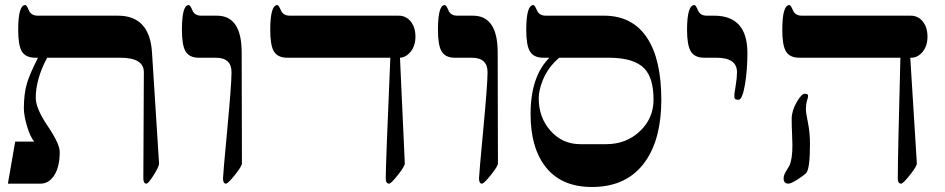

<svg xmlns="http://www.w3.org/2000/svg" viewBox="-20 -725 3730 758"><path d="M607.9 -80.1Q608.9 -68.8 587.2 -34.4Q565.4 0 558.1 0Q545.9 0 545.9 -21Q545.9 -28.8 546.9 -229.5Q547.9 -430.2 547.9 -439.9Q547.9 -497.1 455.1 -497.1H166Q121.1 -412.6 121.1 -338.9Q121.1 -296.9 168.5 -227.1Q215.8 -157.2 215.8 -125Q215.8 -65.9 193.4 -31.7Q172.4 0 140.1 0H11.2L40 -166H115.2Q100.1 -182.6 86.4 -227.5Q74.2 -270 74.2 -296.9Q74.2 -354.5 86.4 -396Q96.7 -431.2 129.9 -497.1H119.1Q80.6 -497.1 65.4 -523.4Q51.8 -547.9 51.8 -606.9Q51.8 -705.1 80.1 -705.1Q85 -705.1 94 -684.1Q103 -663.1 128.9 -663.1H445.8Q570.8 -663.1 580.1 -518.1Z M935.1 -80.1Q935.1 -68.8 907.5 -34.4Q879.9 0 872.1 0Q860.4 0 860.4 -21Q860.4 -34.2 877.2 -213.6Q894 -393.1 894 -439.9Q894 -497.1 832 -497.1H765.1Q726.6 -497.1 711.9 -523.4Q698.2 -547.9 698.2 -606.9Q698.2 -705.1 725.1 -705.1Q731 -705.1 739.7 -684.1Q748.5 -663.1 774.4 -663.1H836.4Q934.1 -663.1 934.1 -518.1Z M1620.1 -580.1Q1620.1 -544.9 1601.8 -521.7Q1583.5 -498.5 1559.1 -497.1L1578.1 -80.1Q1578.6 -69.3 1551.3 -34.7Q1523.9 0 1516.1 0Q1502.9 0 1502.9 -21Q1502.9 -75.7 1521 -497.1H1114.3Q1075.7 -497.1 1060.5 -523.4Q1046.9 -547.9 1046.9 -606.9Q1046.9 -705.1 1075.2 -705.1Q1080.1 -705.1 1089.1 -684.1Q1098.1 -663.1 1124 -663.1H1554.2Q1583 -663.1 1601.6 -640.1Q1620.1 -617.2 1620.1 -580.1Z M1945.8 -80.1Q1945.8 -68.8 1918.2 -34.4Q1890.6 0 1882.8 0Q1871.1 0 1871.1 -21Q1871.1 -34.2 1887.9 -213.6Q1904.8 -393.1 1904.8 -439.9Q1904.8 -497.1 1842.8 -497.1H1775.9Q1737.3 -497.1 1722.7 -523.4Q1709 -547.9 1709 -606.9Q1709 -705.1 1735.8 -705.1Q1741.7 -705.1 1750.5 -684.1Q1759.3 -663.1 1785.2 -663.1H1847.2Q1944.8 -663.1 1944.8 -518.1Z M2188 -497.1Q2144 -460.9 2122.1 -406.7Q2106.9 -368.2 2106.9 -336.9Q2106.9 -261.7 2152.3 -210Q2199.7 -155.8 2271 -155.8H2373Q2452.1 -155.8 2506.1 -206.8Q2560.1 -257.8 2560.1 -331.1Q2560.1 -417 2523.9 -454.6Q2483.4 -497.1 2382.8 -497.1ZM2590.8 -331.1Q2590.8 -178.7 2528.8 -89.4Q2458 13.2 2316.9 13.2Q2192.4 13.2 2130.4 -70.8Q2074.7 -145 2074.7 -274.9Q2074.7 -422.9 2148.9 -497.1H2125Q2086.4 -497.1 2071.3 -523.4Q2057.6 -547.9 2057.6 -606.9Q2057.6 -705.1 2085.9 -705.1Q2090.8 -705.1 2099.9 -684.1Q2108.9 -663.1 2134.8 -663.1H2364.7Q2476.1 -663.1 2534.2 -576.2Q2590.8 -491.2 2590.8 -331.1Z M2930.7 -518.1Q2930.7 -446.3 2920.9 -390.1Q2910.6 -331.1 2895.5 -331.1Q2881.8 -331.1 2879.4 -338.4Q2879.4 -338.9 2879.4 -354Q2879.4 -356.9 2884.5 -387.5Q2889.6 -418 2889.6 -439.9Q2889.6 -497.1 2808.6 -497.1H2760.3Q2721.7 -497.1 2706.5 -523.4Q2692.4 -547.9 2692.4 -606.9Q2692.4 -705.1 2721.7 -705.1Q2726.6 -705.1 2735.6 -684.1Q2744.6 -663.1 2770.5 -663.1H2799.3Q2929.7 -663.1 2930.7 -518.1Z M3641.6 -580.1Q3641.6 -543.5 3622.3 -520.3Q3603 -497.1 3577.6 -497.1H3573.7L3599.6 -80.1Q3600.1 -69.3 3572.8 -34.7Q3545.4 0 3537.6 0Q3524.4 0 3524.4 -21Q3524.4 -106.9 3534.7 -497.1H3135.7Q3097.2 -497.1 3082 -523.4Q3068.4 -547.9 3068.4 -606.9Q3068.4 -705.1 3096.7 -705.1Q3101.6 -705.1 3110.6 -684.1Q3119.6 -663.1 3145.5 -663.1H3575.7Q3604.5 -663.1 3623 -640.1Q3641.6 -617.2 3641.6 -580.1ZM3177.7 -155.8Q3177.7 -57.6 3162.6 -42Q3152.3 -31.2 3128.9 -16.6Q3103 0 3092.8 0Q3073.7 0 3073.7 -20Q3073.7 -32.2 3081.3 -45.7Q3088.9 -59.1 3097.2 -72.3Q3108.4 -98.6 3108.4 -151.9Q3108.4 -168.9 3106.9 -198.7Q3105.5 -228.5 3105.5 -255.9Q3105.5 -287.6 3125.5 -322.3Q3144.5 -355 3157.7 -355Q3170.4 -355 3170.4 -346.2Q3170.4 -342.3 3166 -327.4Q3161.6 -312.5 3161.6 -293.9Q3161.6 -279.3 3169.7 -240.7Q3177.7 -202.1 3177.7 -155.8Z"/></svg>

Font: Ezra SIL SR
Style: Regular
Weight: 400
Designer: Development by SIL's NRSI team. OpenType tables by Ralph Hancock ( hancock@dircon.co.uk ).
Foundry: Development by SIL's NRSI team.
Version: Version 2.51; 2007